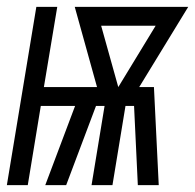

<svg xmlns="http://www.w3.org/2000/svg" viewBox="-41 -540 569 560"><path d="M-21 0 65 -520H126L87 -286H242L177 -520H508L365 -286H408L422 0H361L350 -231H325L287 0H226L264 -231H239L152 0H91L178 -231H78L40 0ZM304 -286 413 -465H254Z"/></svg>

Font: Iosevka Curly Light
Style: Italic
Weight: 300
Italic angle: -9°
Monospace: yes
Designer: Belleve Invis
Foundry: Belleve Invis
Version: Version 22.1.2; ttfautohint (v1.8.4)